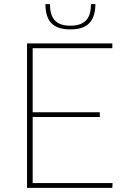

<svg xmlns="http://www.w3.org/2000/svg" viewBox="-20 -914 622 934"><path d="M527.5 -23.5 526.5 0H111.5V-703H526.5V-679.5H139V-368H465.5V-345H139V-23.5ZM322.5 -771Q259 -771 230 -801.2Q201 -831.5 201 -894H223Q223 -869 228.2 -849.5Q233.5 -830 245.2 -816.5Q257 -803 276 -796Q295 -789 322.5 -789Q350 -789 369 -796Q388 -803 400 -816.5Q412 -830 417.2 -849.5Q422.5 -869 422.5 -894H444Q444 -833 415 -802Q386 -771 322.5 -771Z"/></svg>

Font: Lato 2
Style: Regular
Weight: 200
Designer: Lukasz Dziedzic with Adam Twardoch and Botio Nikoltchev
Foundry: tyPoland Lukasz Dziedzic
Version: Version 2.015; 2015-08-06; http://www.latofonts.com/